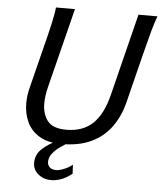

<svg xmlns="http://www.w3.org/2000/svg" viewBox="-60 -751 847 1007"><g transform="rotate(5 364.0 -247.0)"><path d="M627.9 -698.7H728Q716.3 -669.9 701.9 -617.4Q687.5 -564.9 668.9 -490.7L605 -234.4Q586.4 -160.6 546.1 -105Q505.9 -49.3 441.4 -18.6Q377 12.2 284.7 12.2Q213.4 12.2 168.7 -14.4Q124 -41 103 -85.9Q82 -130.9 82 -185.1Q82 -225.6 93.3 -269.5L148.9 -490.7Q167 -561.5 179.2 -615.7Q191.4 -669.9 193.4 -698.7H293.5L189.5 -284.2Q183.1 -260.3 179.7 -236.6Q176.3 -212.9 176.3 -190.9Q176.3 -137.2 203.9 -100.8Q231.4 -64.5 303.7 -64.5Q389.6 -64.5 442.1 -114Q494.6 -163.6 520.5 -268.1ZM257.8 0H326.2Q306.2 10.7 282 27.6Q257.8 44.4 240.2 65.4Q222.7 86.4 222.7 110.8Q222.7 128.9 234.6 139.9Q246.6 150.9 269 150.9Q284.7 150.9 310.5 140.6Q336.4 130.4 354 114.7L356.4 162.6Q302.2 205.6 246.1 205.6Q207 205.6 178.7 182.1Q150.4 158.7 150.4 123Q150.4 78.1 184.1 47.9Q217.8 17.6 257.8 0Z"/></g></svg>

Font: Andika
Style: Italic
Weight: 400
Italic angle: -14°
Designer: Victor Gaultney, Annie Olsen, Julie Remington, Don Collingsworth, Eric Hays, Becca Hirsbrunner
Foundry: SIL International
Version: Version 6.101